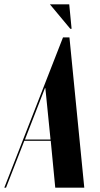

<svg xmlns="http://www.w3.org/2000/svg" viewBox="-92 -873 465 893"><path d="M201 -699H231L300 0H165L144 -218H21L-64 0H-72ZM24 -224H143L119 -463H117ZM235 -739 140 -853H230L241 -739Z"/></svg>

Font: Moniqa Black Ita Display
Style: Italic
Weight: 900
Italic angle: -10°
Designer: Rajesh Rajput
Foundry: Rajesh Rajput
Version: Version 1.000